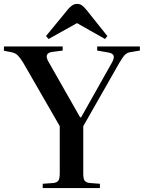

<svg xmlns="http://www.w3.org/2000/svg" viewBox="-25 -960 734 980"><path d="M193 0V-22L249 -26Q267 -29 273.5 -39Q280 -49 280 -78V-316L94 -639Q78 -665 65.5 -677.5Q53 -690 31 -694L-5 -701V-723H295V-702L242 -695Q219 -692 214.5 -679Q210 -666 223 -644L384 -361H389L546 -640Q559 -663 555 -675.5Q551 -688 528 -692L471 -702V-723H689V-702L642 -694Q625 -692 614 -681.5Q603 -671 584 -639L400 -316V-74Q400 -48 406.5 -38.5Q413 -29 432 -26L485 -22V0ZM223 -761 210 -776 324 -915Q334 -926 344.5 -933Q355 -940 368 -940Q382 -940 392 -933.5Q402 -927 416 -910L523 -776L511 -761L368 -842Z"/></svg>

Font: Literata 60pt Medium
Style: Regular
Weight: 500
Designer: Latin by Veronika Burian and Jose Scaglione. Greek by Irene Vlachou. Cyrillic by Vera Evstafieva.
Foundry: TypeTogether
Version: Version 3.103;gftools[0.9.29]